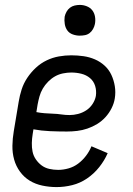

<svg xmlns="http://www.w3.org/2000/svg" viewBox="-20 -753 540 781"><path d="M210 8Q181 8 152.5 2Q124 -4 101 -18Q78 -32 61.5 -54.5Q45 -77 37.5 -104Q30 -131 30.5 -160.5Q31 -190 36 -219L56 -339Q60 -364 68 -389Q76 -414 91 -436.5Q106 -459 126 -477.5Q146 -496 170 -507.5Q194 -519 219.5 -523.5Q245 -528 270 -528Q295 -528 319.5 -524.5Q344 -521 366 -511.5Q388 -502 405.5 -486Q423 -470 433 -448.5Q443 -427 447 -402.5Q451 -378 447 -353Q444 -333 434 -313Q424 -293 409 -276.5Q394 -260 375 -248.5Q356 -237 335.5 -230Q315 -223 294 -220.5Q273 -218 252 -218Q218 -218 183 -219.5Q148 -221 116 -227L113 -208Q110 -190 109.5 -171.5Q109 -153 112.5 -136Q116 -119 126 -104.5Q136 -90 149.5 -80Q163 -70 180.5 -66Q198 -62 217 -62Q237 -62 258.5 -68Q280 -74 298 -87.5Q316 -101 330 -119.5Q344 -138 352 -158L418 -130Q405 -100 383.5 -73Q362 -46 334 -27Q306 -8 274 0Q242 8 210 8ZM263 -285Q280 -285 297.5 -289.5Q315 -294 330.5 -304Q346 -314 356.5 -330Q367 -346 370 -363Q373 -384 367 -403.5Q361 -423 346 -435.5Q331 -448 311 -453Q291 -458 270 -458Q254 -458 236.5 -454.5Q219 -451 204 -442.5Q189 -434 176 -421Q163 -408 154 -392.5Q145 -377 140.5 -360.5Q136 -344 133 -328L128 -297Q143 -294 160.5 -292.5Q178 -291 195.5 -290.5Q213 -290 229.5 -287.5Q246 -285 263 -285ZM304 -608Q290 -608 276 -613Q262 -618 254 -629Q246 -640 243.5 -655Q241 -670 243 -685Q245 -695 250.5 -705Q256 -715 264.5 -721.5Q273 -728 283.5 -730.5Q294 -733 305 -733Q319 -733 333 -727.5Q347 -722 355.5 -711Q364 -700 366.5 -685Q369 -670 366 -655Q364 -645 358.5 -635Q353 -625 344.5 -618.5Q336 -612 325.5 -610Q315 -608 304 -608Z"/></svg>

Font: Iosevka Custom
Style: Italic
Weight: 400
Italic angle: -9°
Monospace: yes
Designer: Belleve Invis
Foundry: Belleve Invis
Version: Version 30.3.3; ttfautohint (v1.8.3)